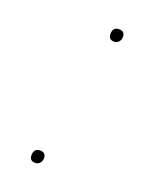

<svg xmlns="http://www.w3.org/2000/svg" viewBox="-103 -562 506 628"><g transform="rotate(20 150.0 -247.5)"><path d="M202 -456Q182 -456 182 -476Q182 -500 204 -500Q224 -500 224 -480Q224 -470 217.5 -463Q211 -456 202 -456ZM95 5Q75 5 75 -15Q75 -39 97 -39Q117 -39 117 -19Q117 -9 110.5 -2Q104 5 95 5Z"/></g></svg>

Font: Elaine Sans Thin
Style: Italic
Weight: 250
Italic angle: -13°
Designer: Wei Huang
Foundry: Wei Huang
Version: Version 2.001;December 24, 2019;FontCreator 12.0.0.2547 64-b